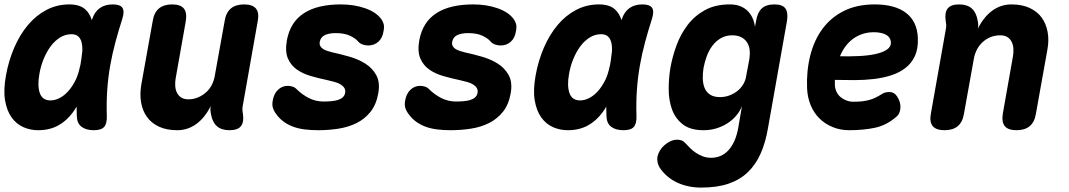

<svg xmlns="http://www.w3.org/2000/svg" viewBox="-25 -580 4845 870"><path d="M148 10Q112 10 80.5 -4Q49 -18 27.5 -48Q6 -78 -2 -125Q-10 -172 2 -238Q14 -305 39.5 -364Q65 -423 101.5 -466.5Q138 -510 185.5 -535Q233 -560 289 -560Q336 -560 361 -538Q382 -519 391 -489Q392 -491 393 -494Q404 -527 427.5 -543.5Q451 -560 486 -560Q520 -560 530 -544Q540 -528 529 -494Q512 -441 498 -389Q484 -337 474.5 -283.5Q465 -230 461 -173.5Q457 -117 459 -54Q460 -20 447 -5Q434 10 400 10Q365 10 344.5 -5.5Q324 -21 323 -54Q322 -76 322 -97Q315 -84 306 -72Q277 -32 238 -11Q199 10 148 10ZM204 -125Q223 -125 243.5 -135Q264 -145 283 -165.5Q302 -186 318 -218Q330 -243 337 -277Q338 -280 339 -284L343 -308Q346 -330 348 -348Q349 -372 344.5 -389Q340 -406 329 -415.5Q318 -425 299 -425Q271 -425 247 -410Q223 -395 204.5 -370Q186 -345 172.5 -312Q159 -279 153 -242Q144 -191 155.5 -158Q167 -125 204 -125Z M1015 10Q978 10 957.5 -8.5Q937 -27 931 -63Q929 -72 928.5 -81.5Q928 -91 930 -100Q904 -47 865 -18.5Q826 10 778 10Q730 10 695.5 -6Q661 -22 641 -50Q621 -78 614.5 -115Q608 -152 615 -195L667 -485Q673 -523 695 -541.5Q717 -560 755 -560Q793 -560 808 -541.5Q823 -523 817 -485L771 -225Q768 -208 769 -191Q770 -174 776.5 -160.5Q783 -147 795.5 -138.5Q808 -130 829 -130Q852 -130 872 -138.5Q892 -147 908 -161Q924 -175 934 -194Q944 -213 948 -235L993 -485Q999 -523 1021 -541.5Q1043 -560 1081 -560Q1119 -560 1134.5 -541.5Q1150 -523 1143 -485L1075 -101Q1073 -91 1073.5 -82Q1074 -73 1076 -63Q1081 -26 1066.5 -8Q1052 10 1015 10Z M1418 10Q1384 10 1356 6.5Q1328 3 1304.5 -5.5Q1281 -14 1262 -27.5Q1243 -41 1228 -61Q1217 -75 1212 -90Q1207 -105 1211 -125Q1216 -155 1234.5 -173Q1253 -191 1279 -191Q1288 -191 1299 -188Q1310 -185 1318 -177Q1343 -152 1374 -136Q1405 -120 1441 -120Q1459 -120 1476 -121.5Q1493 -123 1506 -127Q1519 -131 1528 -139Q1537 -147 1539 -160Q1541 -172 1535.5 -181Q1530 -190 1519 -197Q1508 -204 1492 -208.5Q1476 -213 1458 -217Q1420 -225 1383.5 -235.5Q1347 -246 1320 -265Q1293 -284 1279.5 -315.5Q1266 -347 1275 -398Q1283 -440 1302.5 -470.5Q1322 -501 1353.5 -521Q1385 -541 1426.5 -550.5Q1468 -560 1519 -560Q1580 -560 1630 -542.5Q1680 -525 1703 -493Q1709 -485 1713 -472.5Q1717 -460 1713 -439Q1708 -407 1689 -390.5Q1670 -374 1644 -374Q1630 -374 1617.5 -378.5Q1605 -383 1597 -393Q1586 -406 1561 -418Q1536 -430 1496 -430Q1480 -430 1467.5 -427.5Q1455 -425 1446 -420.5Q1437 -416 1431.5 -408.5Q1426 -401 1424 -391Q1422 -380 1426 -372Q1430 -364 1438.5 -358.5Q1447 -353 1457.5 -349.5Q1468 -346 1480 -343Q1517 -335 1557.5 -323.5Q1598 -312 1630 -292Q1662 -272 1680 -239.5Q1698 -207 1689 -157Q1680 -106 1654 -73.5Q1628 -41 1591 -22.5Q1554 -4 1509 3Q1464 10 1418 10Z M2018 10Q1984 10 1956 6.5Q1928 3 1904.5 -5.5Q1881 -14 1862 -27.5Q1843 -41 1828 -61Q1817 -75 1812 -90Q1807 -105 1811 -125Q1816 -155 1834.5 -173Q1853 -191 1879 -191Q1888 -191 1899 -188Q1910 -185 1918 -177Q1943 -152 1974 -136Q2005 -120 2041 -120Q2059 -120 2076 -121.5Q2093 -123 2106 -127Q2119 -131 2128 -139Q2137 -147 2139 -160Q2141 -172 2135.5 -181Q2130 -190 2119 -197Q2108 -204 2092 -208.5Q2076 -213 2058 -217Q2020 -225 1983.5 -235.5Q1947 -246 1920 -265Q1893 -284 1879.5 -315.5Q1866 -347 1875 -398Q1883 -440 1902.5 -470.5Q1922 -501 1953.5 -521Q1985 -541 2026.5 -550.5Q2068 -560 2119 -560Q2180 -560 2230 -542.5Q2280 -525 2303 -493Q2309 -485 2313 -472.5Q2317 -460 2313 -439Q2308 -407 2289 -390.5Q2270 -374 2244 -374Q2230 -374 2217.5 -378.5Q2205 -383 2197 -393Q2186 -406 2161 -418Q2136 -430 2096 -430Q2080 -430 2067.5 -427.5Q2055 -425 2046 -420.5Q2037 -416 2031.5 -408.5Q2026 -401 2024 -391Q2022 -380 2026 -372Q2030 -364 2038.5 -358.5Q2047 -353 2057.5 -349.5Q2068 -346 2080 -343Q2117 -335 2157.5 -323.5Q2198 -312 2230 -292Q2262 -272 2280 -239.5Q2298 -207 2289 -157Q2280 -106 2254 -73.5Q2228 -41 2191 -22.5Q2154 -4 2109 3Q2064 10 2018 10Z M2548 10Q2512 10 2480.5 -4Q2449 -18 2427.5 -48Q2406 -78 2398 -125Q2390 -172 2402 -238Q2414 -305 2439.5 -364Q2465 -423 2501.5 -466.5Q2538 -510 2585.5 -535Q2633 -560 2689 -560Q2736 -560 2761 -538Q2782 -519 2791 -489Q2792 -491 2793 -494Q2804 -527 2827.5 -543.5Q2851 -560 2886 -560Q2920 -560 2930 -544Q2940 -528 2929 -494Q2912 -441 2898 -389Q2884 -337 2874.5 -283.5Q2865 -230 2861 -173.5Q2857 -117 2859 -54Q2860 -20 2847 -5Q2834 10 2800 10Q2765 10 2744.5 -5.5Q2724 -21 2723 -54Q2722 -76 2722 -97Q2715 -84 2706 -72Q2677 -32 2638 -11Q2599 10 2548 10ZM2604 -125Q2623 -125 2643.5 -135Q2664 -145 2683 -165.5Q2702 -186 2718 -218Q2730 -243 2737 -277Q2738 -280 2739 -284L2743 -308Q2746 -330 2748 -348Q2749 -372 2744.5 -389Q2740 -406 2729 -415.5Q2718 -425 2699 -425Q2671 -425 2647 -410Q2623 -395 2604.5 -370Q2586 -345 2572.5 -312Q2559 -279 2553 -242Q2544 -191 2555.5 -158Q2567 -125 2604 -125Z M3337 -99Q3328 -76 3311 -56Q3294 -36 3271.5 -21.5Q3249 -7 3221.5 1.5Q3194 10 3163 10Q3103 10 3069 -16.5Q3035 -43 3020 -84.5Q3005 -126 3005 -176.5Q3005 -227 3013 -274Q3022 -324 3040.5 -374.5Q3059 -425 3090.5 -466.5Q3122 -508 3169 -534Q3216 -560 3282 -560Q3330 -560 3359.5 -533.5Q3389 -507 3396 -459L3401 -485Q3407 -523 3426.5 -541.5Q3446 -560 3484 -560Q3521 -560 3534 -541.5Q3547 -523 3541 -485L3455 0Q3444 65 3422 115Q3400 165 3364.5 199.5Q3329 234 3277 252Q3225 270 3152 270Q3123 270 3096 264.5Q3069 259 3045 248Q3021 237 3001 220.5Q2981 204 2965 181Q2958 170 2955 157Q2952 144 2954 130Q2957 116 2965 102.5Q2973 89 2985.5 78Q2998 67 3013 60Q3028 53 3044 53Q3053 53 3062.5 56Q3072 59 3079 67Q3090 79 3102 91Q3114 103 3128.5 112.5Q3143 122 3160 128.5Q3177 135 3197 135Q3220 135 3240 126.5Q3260 118 3276 100.5Q3292 83 3303 58Q3314 33 3320 0ZM3238 -140Q3260 -140 3280 -147.5Q3300 -155 3316 -167.5Q3332 -180 3342.5 -197.5Q3353 -215 3356 -235L3371 -315Q3374 -337 3371.5 -356Q3369 -375 3359 -389.5Q3349 -404 3332.5 -412Q3316 -420 3293 -420Q3263 -420 3240.5 -406.5Q3218 -393 3202.5 -372Q3187 -351 3177.5 -325Q3168 -299 3163 -273Q3159 -248 3159.5 -224.5Q3160 -201 3167.5 -182Q3175 -163 3192 -151.5Q3209 -140 3238 -140Z M4040 -143Q4057 -117 4055 -91Q4053 -65 4039 -53Q3994 -13 3941.5 -1.5Q3889 10 3823 10Q3783 10 3748.5 -4Q3714 -18 3688.5 -43Q3663 -68 3648.5 -103Q3634 -138 3632 -180Q3629 -259 3646.5 -328.5Q3664 -398 3702 -449.5Q3740 -501 3799 -530.5Q3858 -560 3939 -560Q4030 -560 4080.5 -521.5Q4131 -483 4134 -408Q4136 -360 4121 -327Q4106 -294 4078.5 -272.5Q4051 -251 4014 -239Q3977 -227 3934.5 -222Q3892 -217 3846.5 -217Q3801 -217 3758 -218V-194Q3759 -177 3766 -163Q3773 -149 3784.5 -139.5Q3796 -130 3811 -124.5Q3826 -119 3842 -119Q3865 -119 3882 -121Q3899 -123 3914 -127Q3929 -131 3943 -138Q3957 -145 3973 -155Q3985 -163 4006 -163Q4027 -163 4040 -143ZM3781 -325Q3825 -324 3867 -326Q3909 -328 3941.5 -335Q3974 -342 3993.5 -355Q4013 -368 4012 -389Q4011 -400 4005.5 -408.5Q4000 -417 3990 -422.5Q3980 -428 3966 -431Q3952 -434 3935 -434Q3907 -434 3883 -426Q3859 -418 3839.5 -403.5Q3820 -389 3805.5 -369Q3791 -349 3781 -325Z M4321 -560Q4358 -560 4378.5 -541.5Q4399 -523 4405 -487Q4407 -478 4407.5 -468.5Q4408 -459 4406 -450Q4432 -503 4471 -531.5Q4510 -560 4558 -560Q4606 -560 4640.5 -544Q4675 -528 4695 -500.5Q4715 -473 4722 -435.5Q4729 -398 4721 -355L4669 -65Q4663 -27 4641 -8.5Q4619 10 4581 10Q4543 10 4528 -8.5Q4513 -27 4519 -65L4565 -325Q4568 -342 4567 -359Q4566 -376 4559.5 -389.5Q4553 -403 4540.5 -411.5Q4528 -420 4507 -420Q4484 -420 4464 -412Q4444 -404 4428 -389.5Q4412 -375 4402 -356Q4392 -337 4388 -315L4343 -65Q4337 -27 4315 -8.5Q4293 10 4255 10Q4217 10 4201.5 -8.5Q4186 -27 4193 -65L4261 -449Q4263 -459 4262.5 -468Q4262 -477 4260 -487Q4255 -524 4269.5 -542Q4284 -560 4321 -560Z"/></svg>

Font: Maple Mono ExtraBold
Style: Italic
Weight: 800
Italic angle: -10°
Monospace: yes
Designer: subframe7536
Version: Version 7.200